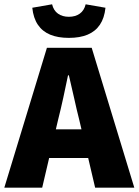

<svg xmlns="http://www.w3.org/2000/svg" viewBox="-30 -872 644 892"><path d="M-10 0 188 -650H396L594 0H412L338 -316Q326 -363 314 -418Q302 -473 290 -522H286Q276 -473 264 -418Q252 -363 240 -316L166 0ZM132 -138V-271H450V-138ZM290 -696Q239 -696 203 -711Q167 -726 146 -757Q125 -788 120 -836L212 -852Q219 -823 239.5 -808.5Q260 -794 290 -794Q320 -794 340.5 -808.5Q361 -823 368 -852L460 -836Q455 -788 434 -757Q413 -726 377 -711Q341 -696 290 -696Z"/></svg>

Font: Mada Black
Style: Regular
Weight: 900
Designer: Khaled Hosny
Version: Version 1.5